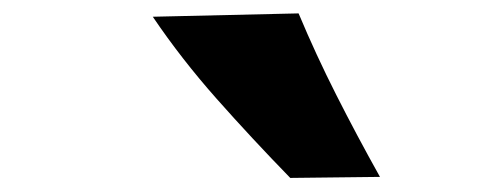

<svg xmlns="http://www.w3.org/2000/svg" viewBox="-20 -900 721 281"><path d="M404.8 -639.6Q348.6 -697.3 297.1 -755.4Q245.6 -813.5 203.6 -875.5L417 -880.4Q442.4 -819.8 472.2 -761Q502 -702.1 536.1 -641.1Z"/></svg>

Font: Pinar-FD ExtraBold
Style: Regular
Weight: 800
Designer: Amin Abedi
Version: Version 3.000